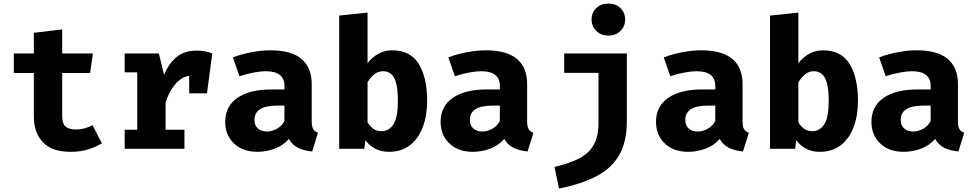

<svg xmlns="http://www.w3.org/2000/svg" viewBox="-20 -850 5578 1097"><path d="M562.1 -31.8Q530.3 -11.3 485.1 3.1Q440 17.4 383.6 17.4Q276.9 17.4 225.1 -37.2Q173.3 -91.8 173.3 -185.6V-432.8H59V-544.6H173.3V-662.6L335.4 -682.1V-544.6H510.8L494.9 -432.8H335.4V-185.6Q335.4 -145.1 353.8 -127.7Q372.3 -110.3 412.8 -110.3Q441.5 -110.3 465.4 -117.2Q489.2 -124.1 508.2 -134.9Z M692.3 0V-108.7H764.1V-436.9H692.3V-544.6H887.7L917.4 -422.1Q946.7 -492.3 992.1 -526.7Q1037.4 -561 1103.1 -561Q1130.8 -561 1152.3 -556.7Q1173.8 -552.3 1192.8 -544.6L1162.6 -316.9H1061V-417.4Q1014.9 -409.2 980 -367.4Q945.1 -325.6 926.2 -264.6V-108.7H1033.8V0Z M1761 -156.9Q1761 -126.2 1769.5 -112.3Q1777.9 -98.5 1796.9 -91.3L1763.6 15.4Q1715.4 10.8 1682.3 -5.9Q1649.2 -22.6 1630.3 -56.4Q1599 -19 1550.3 -0.8Q1501.5 17.4 1450.8 17.4Q1366.7 17.4 1316.7 -30.5Q1266.7 -78.5 1266.7 -153.8Q1266.7 -242.6 1336.2 -290.8Q1405.6 -339 1531.8 -339H1605.1V-359.5Q1605.1 -443.1 1497.4 -443.1Q1471.3 -443.1 1430.3 -435.6Q1389.2 -428.2 1348.2 -414.4L1310.8 -522.1Q1363.6 -542.1 1420.8 -552.3Q1477.9 -562.6 1523.1 -562.6Q1644.6 -562.6 1702.8 -513.1Q1761 -463.6 1761 -370.3ZM1506.7 -98.5Q1532.8 -98.5 1561.5 -114.1Q1590.3 -129.7 1605.1 -158.5V-246.7H1565.1Q1497.4 -246.7 1465.6 -225.9Q1433.8 -205.1 1433.8 -165.1Q1433.8 -133.8 1453.1 -116.2Q1472.3 -98.5 1506.7 -98.5Z M2080 -488.7Q2105.6 -522.6 2141.8 -542.6Q2177.9 -562.6 2219.5 -562.6Q2324.6 -562.6 2372.6 -484.6Q2420.5 -406.7 2420.5 -273.8Q2420.5 -189.7 2395.6 -123.8Q2370.8 -57.9 2322.1 -20.3Q2273.3 17.4 2202.6 17.4Q2116.9 17.4 2067.7 -49.2L2061.5 0H1917.9V-761L2080 -777.9ZM2160 -100.5Q2203.1 -100.5 2228.2 -140.3Q2253.3 -180 2253.3 -271.8Q2253.3 -339.5 2242.8 -376.7Q2232.3 -413.8 2213.1 -428.5Q2193.8 -443.1 2168.2 -443.1Q2141 -443.1 2119.5 -426.2Q2097.9 -409.2 2080 -380V-150.3Q2095.4 -126.2 2114.4 -113.3Q2133.3 -100.5 2160 -100.5Z M2991.8 -156.9Q2991.8 -126.2 3000.3 -112.3Q3008.7 -98.5 3027.7 -91.3L2994.4 15.4Q2946.2 10.8 2913.1 -5.9Q2880 -22.6 2861 -56.4Q2829.7 -19 2781 -0.8Q2732.3 17.4 2681.5 17.4Q2597.4 17.4 2547.4 -30.5Q2497.4 -78.5 2497.4 -153.8Q2497.4 -242.6 2566.9 -290.8Q2636.4 -339 2762.6 -339H2835.9V-359.5Q2835.9 -443.1 2728.2 -443.1Q2702.1 -443.1 2661 -435.6Q2620 -428.2 2579 -414.4L2541.5 -522.1Q2594.4 -542.1 2651.5 -552.3Q2708.7 -562.6 2753.8 -562.6Q2875.4 -562.6 2933.6 -513.1Q2991.8 -463.6 2991.8 -370.3ZM2737.4 -98.5Q2763.6 -98.5 2792.3 -114.1Q2821 -129.7 2835.9 -158.5V-246.7H2795.9Q2728.2 -246.7 2696.4 -225.9Q2664.6 -205.1 2664.6 -165.1Q2664.6 -133.8 2683.8 -116.2Q2703.1 -98.5 2737.4 -98.5Z M3456.4 -829.7Q3498.5 -829.7 3525.1 -803.6Q3551.8 -777.4 3551.8 -738.5Q3551.8 -699.5 3525.1 -673.1Q3498.5 -646.7 3456.4 -646.7Q3413.8 -646.7 3386.9 -673.1Q3360 -699.5 3360 -738.5Q3360 -777.4 3386.9 -803.6Q3413.8 -829.7 3456.4 -829.7ZM3561.5 -544.6V-157.9Q3561.5 -40 3517.7 36.2Q3473.8 112.3 3387.4 157.2Q3301 202.1 3173.8 227.2L3148.2 103.6Q3230.8 84.6 3286.7 56.4Q3342.6 28.2 3371 -20.3Q3399.5 -68.7 3399.5 -147.7V-433.8H3203.6V-544.6Z M4222.6 -156.9Q4222.6 -126.2 4231 -112.3Q4239.5 -98.5 4258.5 -91.3L4225.1 15.4Q4176.9 10.8 4143.8 -5.9Q4110.8 -22.6 4091.8 -56.4Q4060.5 -19 4011.8 -0.8Q3963.1 17.4 3912.3 17.4Q3828.2 17.4 3778.2 -30.5Q3728.2 -78.5 3728.2 -153.8Q3728.2 -242.6 3797.7 -290.8Q3867.2 -339 3993.3 -339H4066.7V-359.5Q4066.7 -443.1 3959 -443.1Q3932.8 -443.1 3891.8 -435.6Q3850.8 -428.2 3809.7 -414.4L3772.3 -522.1Q3825.1 -542.1 3882.3 -552.3Q3939.5 -562.6 3984.6 -562.6Q4106.2 -562.6 4164.4 -513.1Q4222.6 -463.6 4222.6 -370.3ZM3968.2 -98.5Q3994.4 -98.5 4023.1 -114.1Q4051.8 -129.7 4066.7 -158.5V-246.7H4026.7Q3959 -246.7 3927.2 -225.9Q3895.4 -205.1 3895.4 -165.1Q3895.4 -133.8 3914.6 -116.2Q3933.8 -98.5 3968.2 -98.5Z M4541.5 -488.7Q4567.2 -522.6 4603.3 -542.6Q4639.5 -562.6 4681 -562.6Q4786.2 -562.6 4834.1 -484.6Q4882.1 -406.7 4882.1 -273.8Q4882.1 -189.7 4857.2 -123.8Q4832.3 -57.9 4783.6 -20.3Q4734.9 17.4 4664.1 17.4Q4578.5 17.4 4529.2 -49.2L4523.1 0H4379.5V-761L4541.5 -777.9ZM4621.5 -100.5Q4664.6 -100.5 4689.7 -140.3Q4714.9 -180 4714.9 -271.8Q4714.9 -339.5 4704.4 -376.7Q4693.8 -413.8 4674.6 -428.5Q4655.4 -443.1 4629.7 -443.1Q4602.6 -443.1 4581 -426.2Q4559.5 -409.2 4541.5 -380V-150.3Q4556.9 -126.2 4575.9 -113.3Q4594.9 -100.5 4621.5 -100.5Z M5453.3 -156.9Q5453.3 -126.2 5461.8 -112.3Q5470.3 -98.5 5489.2 -91.3L5455.9 15.4Q5407.7 10.8 5374.6 -5.9Q5341.5 -22.6 5322.6 -56.4Q5291.3 -19 5242.6 -0.8Q5193.8 17.4 5143.1 17.4Q5059 17.4 5009 -30.5Q4959 -78.5 4959 -153.8Q4959 -242.6 5028.5 -290.8Q5097.9 -339 5224.1 -339H5297.4V-359.5Q5297.4 -443.1 5189.7 -443.1Q5163.6 -443.1 5122.6 -435.6Q5081.5 -428.2 5040.5 -414.4L5003.1 -522.1Q5055.9 -542.1 5113.1 -552.3Q5170.3 -562.6 5215.4 -562.6Q5336.9 -562.6 5395.1 -513.1Q5453.3 -463.6 5453.3 -370.3ZM5199 -98.5Q5225.1 -98.5 5253.8 -114.1Q5282.6 -129.7 5297.4 -158.5V-246.7H5257.4Q5189.7 -246.7 5157.9 -225.9Q5126.2 -205.1 5126.2 -165.1Q5126.2 -133.8 5145.4 -116.2Q5164.6 -98.5 5199 -98.5Z"/></svg>

Font: Fira Code
Style: Bold
Weight: 700
Monospace: yes
Designer: Carrois Corporate, Edenspiekermann AG, Nikita Prokopov
Foundry: Carrois Corporate, Edenspiekermann AG, Nikita Prokopov
Version: Version 6.000; ttfautohint (v1.8.2) -l 8 -r 50 -G 200 -x 14 